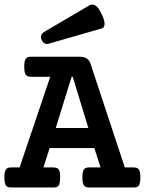

<svg xmlns="http://www.w3.org/2000/svg" viewBox="-21 -831 643 851"><path d="M186.5 -636.2Q178.7 -636.2 172.4 -641.4Q166 -646.5 163.1 -655.3Q160.6 -661.6 160.6 -667Q160.6 -673.8 164.1 -679.7Q167.5 -685.5 173.8 -689L374 -806.6Q381.3 -811 388.2 -811Q393.6 -811 401.4 -807.1Q414.1 -799.8 428.2 -771Q442.4 -742.7 442.4 -725.1Q442.4 -708 428.7 -704.6L194.3 -637.2Q191.9 -636.2 186.5 -636.2ZM601.1 -44.4Q601.1 -19 594.7 -9.3Q591.3 -3.9 585.4 -2Q579.6 0 570.3 0H375Q366.2 0 360.4 -2Q354.5 -3.9 351.1 -9.3Q344.2 -18.1 344.2 -44.4Q344.2 -70.3 351.1 -80.1Q354.5 -85 360.1 -86.9Q365.7 -88.9 375 -88.9H424.8L397 -174.8H199.2L171.4 -88.9H214.8Q223.6 -88.9 229.5 -86.9Q235.4 -85 239.3 -80.1Q245.6 -70.3 245.6 -44.4Q245.6 -19 239.3 -9.3Q235.8 -3.9 230 -2Q224.1 0 214.8 0H29.3Q20 0 14.4 -2Q8.8 -3.9 5.4 -9.3Q-1.5 -19 -1.5 -44.4Q-1.5 -70.8 5.4 -79.6Q8.8 -85 14.4 -86.9Q20 -88.9 29.3 -88.9H65.9L201.7 -490.7H117.2Q107.9 -490.7 102.3 -492.7Q96.7 -494.6 93.3 -500Q86.4 -509.8 86.4 -535.2Q86.4 -561.5 93.3 -570.3Q96.7 -575.7 102.3 -577.6Q107.9 -579.6 117.2 -579.6H331.1Q351.1 -579.6 363 -572Q375 -564.5 380.4 -547.9L532.2 -88.9H570.3Q587.9 -88.9 594.2 -80.6Q601.1 -70.8 601.1 -44.4ZM226.1 -263.7H370.6L301.3 -490.7H296.4Z"/></svg>

Font: Courier Prime SemiBold
Style: Regular
Weight: 600
Designer: Alan Dague-Greene
Foundry: Quote-Unquote Apps
Version: Version 1.202